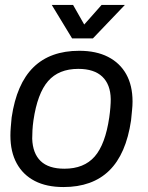

<svg xmlns="http://www.w3.org/2000/svg" viewBox="-20 -743 596 775"><path d="M236 12Q168 12 120.5 -12.5Q73 -37 47.5 -83.5Q22 -130 22 -196Q22 -212 23.5 -230Q25 -248 27 -269Q47 -405 115 -471.5Q183 -538 300 -538Q368 -538 416 -513.5Q464 -489 489.5 -443.5Q515 -398 515 -333Q515 -316 513 -298Q511 -280 509 -257Q489 -121 421 -54.5Q353 12 236 12ZM240 -62Q319 -62 362 -111Q405 -160 421 -269Q424 -290 425.5 -309Q427 -328 427 -343Q426 -402 393 -433.5Q360 -465 296 -465Q217 -465 174 -415.5Q131 -366 115 -257Q112 -236 111 -217Q110 -198 110 -183Q112 -124 144 -93Q176 -62 240 -62ZM271 -588 189 -723H275L320 -644L390 -723H484L355 -588Z"/></svg>

Font: Archivo VF Beta
Style: Italic
Weight: 400
Italic angle: -10°
Designer: Hector Gatti
Foundry: Omnibus-Type
Version: Version 1.002